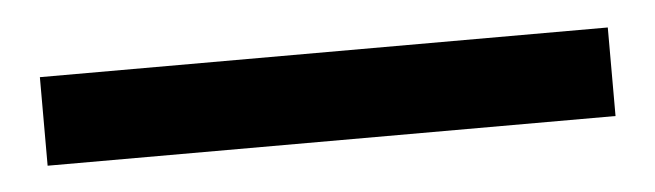

<svg xmlns="http://www.w3.org/2000/svg" viewBox="-24 -44 553 162"><g transform="rotate(-5 252.5 37.5)"><path d="M12 75V0H493V75Z"/></g></svg>

Font: Muli-Bold
Style: Bold
Weight: 700
Version: Version 2.000